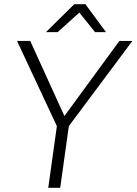

<svg xmlns="http://www.w3.org/2000/svg" viewBox="-20 -895 651 915"><path d="M611 -700 308 -294 267 0H210L251 -294L61 -700H124L287 -342L549 -700ZM334 -875H387L485 -742H433L358 -835L255 -742H199Z"/></svg>

Font: Krub Light
Style: Italic
Weight: 300
Italic angle: -8°
Designer: Ekaluck Peanpanawate
Foundry: Cadson Demak Co.,Ltd.
Version: Version 1.000; ttfautohint (v1.6)